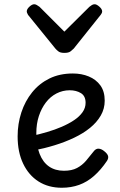

<svg xmlns="http://www.w3.org/2000/svg" viewBox="-20 -865 566 904"><path d="M271 19Q208 19 161.5 -10.5Q115 -40 89 -94.5Q63 -149 63 -223Q63 -282 80.5 -335.5Q98 -389 131.5 -430.5Q165 -472 213 -495.5Q261 -519 323 -519Q364 -519 398 -505Q432 -491 452.5 -463Q473 -435 473 -391Q473 -353 454.5 -321Q436 -289 404 -263Q372 -237 329 -216.5Q286 -196 237 -181Q188 -166 136 -156L131 -225Q166 -233 202 -243.5Q238 -254 270.5 -268Q303 -282 328.5 -299Q354 -316 368.5 -336.5Q383 -357 383 -381Q383 -413 361 -426.5Q339 -440 308 -440Q275 -440 246 -425Q217 -410 196 -382.5Q175 -355 163 -318.5Q151 -282 151 -238Q151 -180 166.5 -140.5Q182 -101 211 -81Q240 -61 281 -61Q318 -61 342.5 -74Q367 -87 385 -108Q403 -129 420 -151Q431 -166 444.5 -165Q458 -164 471 -153Q485 -142 488.5 -131.5Q492 -121 484 -108Q455 -65 422.5 -36.5Q390 -8 352.5 5.5Q315 19 271 19ZM426 -845Q435 -845 448 -833.5Q461 -822 461 -811Q461 -809 460 -805.5Q459 -802 454 -795L327 -636Q321 -630 312 -623Q303 -616 283 -616Q264 -616 255 -623Q246 -630 241 -636L112 -795Q108 -802 107 -805.5Q106 -809 106 -811Q106 -822 118.5 -833.5Q131 -845 141 -845Q147 -845 153 -841.5Q159 -838 166 -833L283 -716L401 -833Q407 -838 413 -841.5Q419 -845 426 -845Z"/></svg>

Font: Playwrite FR Moderne
Style: Regular
Weight: 400
Designer: Veronika Burian, José Scaglione
Foundry: TypeTogether
Version: Version 1.002